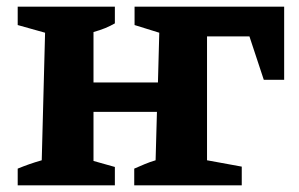

<svg xmlns="http://www.w3.org/2000/svg" viewBox="-20 -555 895 575"><path d="M33 0V-50Q50 -57 67 -63Q84 -69 105 -75L115 -457L33 -480V-535H324V-485Q310 -477 295.5 -471Q281 -465 260 -459V-308H453L457 -457L383 -480V-535H831V-316H770L727 -446H600V-75L704 -56V0H382V-50Q398 -57 413.5 -63.5Q429 -70 446 -75L450 -220H260V-73L324 -55V0Z"/></svg>

Font: Piazzolla SC
Style: Bold
Weight: 700
Designer: Juan Pablo del Peral
Foundry: Huerta Tipografica
Version: Version 1.330